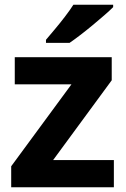

<svg xmlns="http://www.w3.org/2000/svg" viewBox="-20 -786 528 806"><path d="M458 0H27V-88L280 -432H42V-546H449V-449L203 -114H458ZM455 -756Q441 -742 418 -722Q395 -702 368.5 -680Q342 -658 316.5 -638.5Q291 -619 272 -606H173V-619Q189 -638 210.5 -663.5Q232 -689 253 -716.5Q274 -744 288 -766H455Z"/></svg>

Font: Noto Sans Tamil
Style: Regular
Weight: 400
Designer: Jelle Bosma - Monotype Design Team
Foundry: Monotype Imaging Inc.
Version: Version 2.003